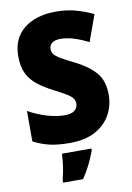

<svg xmlns="http://www.w3.org/2000/svg" viewBox="-101 -786 734 1069"><g transform="rotate(-10 266.0 -251.5)"><path d="M502 -217Q502 -156 473 -104Q444 -52 386.5 -21Q329 10 242 10Q179 10 133 0Q87 -10 38 -35V-207Q90 -178 143.5 -162.5Q197 -147 241 -147Q280 -147 298 -162Q316 -177 316 -200Q316 -217 306 -230.5Q296 -244 271 -259Q246 -274 203 -296Q154 -321 118 -349Q82 -377 62.5 -416Q43 -455 43 -515Q43 -615 110.5 -669.5Q178 -724 293 -724Q353 -724 405 -709.5Q457 -695 502 -673L448 -524Q405 -546 365.5 -558Q326 -570 291 -570Q258 -570 242.5 -557Q227 -544 227 -524Q227 -506 237.5 -493Q248 -480 274.5 -464.5Q301 -449 350 -425Q423 -388 462.5 -342Q502 -296 502 -217ZM355 72Q340 112 322.5 147.5Q305 183 280 221H167V207Q172 187 177 160.5Q182 134 185 107Q188 80 189 61H355Z"/></g></svg>

Font: Noto Sans Malayalam SemiCondensed Black
Style: Regular
Weight: 900
Width: 4
Designer: Jelle Bosma - Monotype Design Team
Foundry: Monotype Imaging Inc.
Version: Version 2.104; ttfautohint (v1.8.4.7-5d5b)